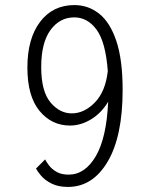

<svg xmlns="http://www.w3.org/2000/svg" viewBox="-20 -726 590 757"><path d="M248 11Q209 11 182.8 -2.5Q156.5 -16 141.8 -33.5Q127 -51 122 -61.5L158 -97.5Q162.5 -88 173.2 -73.8Q184 -59.5 202.8 -48.5Q221.5 -37.5 250.5 -37.5Q315 -37.5 357.5 -109.8Q400 -182 406.5 -325Q379.5 -280 339 -255.5Q298.5 -231 256 -231Q183.5 -231 135.8 -288.8Q88 -346.5 88 -460Q88 -573.5 138 -639.8Q188 -706 273.5 -706Q328 -706 371 -672Q414 -638 438.8 -564.2Q463.5 -490.5 463.5 -371.5Q463.5 -188.5 404.5 -88.8Q345.5 11 248 11ZM142.5 -461.5Q142.5 -366 178.8 -322.5Q215 -279 263 -279Q312 -279 354 -322Q396 -365 405 -446Q396.5 -560.5 360.8 -609Q325 -657.5 273 -657.5Q215.5 -657.5 179 -607.5Q142.5 -557.5 142.5 -461.5Z"/></svg>

Font: Trispace SemiCondensed ExtraLight
Style: Regular
Weight: 200
Width: 4
Designer: Tyler Finck
Foundry: Etcetera Type Company
Version: Version 1.210; ttfautohint (v1.8.3)